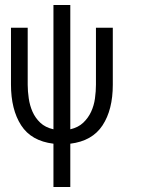

<svg xmlns="http://www.w3.org/2000/svg" viewBox="-20 -566 586 768"><path d="M431.2 -227.1Q431.2 -127 390.1 -64.5Q349.1 -2 261.2 8.8V182.1H193.8V8.8Q105 -2 64.5 -64.9Q23.9 -127.9 23.9 -228V-455.1H90.8V-227.1Q90.8 -201.2 95 -172.6Q99.1 -144 110.1 -119.1Q121.1 -94.2 141.1 -75.2Q161.1 -56.2 193.8 -48.8V-545.9H261.2V-48.8Q293 -56.2 313 -75.2Q333 -94.2 344.5 -119.1Q356 -144 359.9 -172.6Q363.8 -201.2 363.8 -227.1V-455.1H431.2Z"/></svg>

Font: Anonymous Pro
Style: Regular
Weight: 400
Monospace: yes
Designer: Mark Simonson
Version: Version 1.002